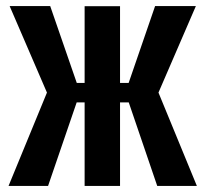

<svg xmlns="http://www.w3.org/2000/svg" viewBox="-20 -611 675 631"><path d="M8.1 0 134.3 -306.7 11.7 -591H145L232.3 -338.5H258.1V-590.7H374.5V-338.5H402.8L489.7 -591H623.7L500.8 -306.7L627 0H496.7L403.1 -274.5H374.5V0H258.1V-274.5H232L138 0Z"/></svg>

Font: Alumni Sans SC Thin
Style: Regular
Weight: 100
Designer: Robert E. Leuschke
Foundry: Robert E. Leuschke
Version: Version 1.018